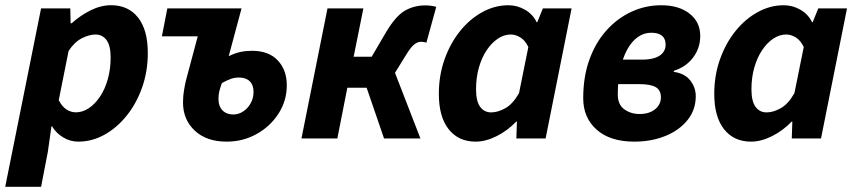

<svg xmlns="http://www.w3.org/2000/svg" viewBox="-43 -528 3264 732"><path d="M-23.1 184.1 113.6 -496.1H225L226.2 -439.3H230.2Q264.2 -469.7 303 -488.9Q341.9 -508.1 380.5 -508.1Q446 -508.1 483.2 -461.2Q520.5 -414.2 520.5 -326.2Q520.5 -255.6 498.6 -193.9Q476.7 -132.3 439.2 -86.1Q401.7 -39.8 354.4 -13.9Q307.2 12 255.6 12Q224.9 12 198.1 -4Q171.3 -20 155.2 -46.6H153.2L139.5 50.2L113.7 184.1ZM246 -99.7Q272.1 -99.7 295.8 -115.7Q319.6 -131.7 338.4 -159.8Q357.3 -187.9 368 -226.2Q378.8 -264.4 378.8 -308.7Q378.8 -354.2 363.1 -375.3Q347.4 -396.4 320.8 -396.4Q297.8 -396.4 269.4 -382.3Q241.1 -368.2 218.5 -333.7L181 -146.5Q192.7 -122.4 210 -111Q227.3 -99.7 246 -99.7Z M821.2 12Q744.4 12 699.6 -29.9Q654.7 -71.8 654.7 -137.4Q654.7 -162.4 658.9 -186Q663 -209.6 666 -221.6L710.9 -389.4H574.2L595 -496.1H877.9L829 -313.9Q853.7 -325.8 874.1 -330Q894.4 -334.3 918 -334.3Q981.6 -334.3 1016 -297.7Q1050.4 -261.1 1050.4 -203.1Q1050.4 -144 1019 -95.1Q987.6 -46.2 935.4 -17.1Q883.3 12 821.2 12ZM846.4 -91.5Q866.4 -91.5 883.9 -103Q901.5 -114.5 912.5 -134Q923.6 -153.5 923.6 -177.3Q923.6 -204 909.1 -218.2Q894.7 -232.4 868 -232.4Q851.8 -232.4 838.2 -227.7Q824.6 -223 802.9 -211.4Q796.4 -193.6 793.1 -179.9Q789.9 -166.2 789.9 -151.7Q789.9 -122.8 805.4 -107.1Q821 -91.5 846.4 -91.5Z M1106.3 0 1205.6 -496.1H1342.4L1305.3 -311.8H1374.1L1428.1 -404.1Q1464.8 -466.1 1499.8 -486.8Q1534.8 -507.4 1578.7 -507.4Q1601.4 -507.4 1620.2 -501.8L1582.5 -365Q1578.5 -367 1573.8 -367.8Q1569.2 -368.7 1561.9 -368.7Q1548.8 -368.7 1535.6 -357.9Q1522.3 -347.1 1504.9 -318.3L1462.9 -250.4L1559.9 0H1421.2L1354.8 -193.5H1281.2L1243.1 0Z M1770.1 12Q1705 12 1667.5 -35.3Q1630.1 -82.7 1630.1 -169.8Q1630.1 -240.8 1652.1 -302.4Q1674.1 -363.9 1711.4 -410Q1748.6 -456 1796.1 -482Q1843.6 -508 1895.2 -508Q1929 -508 1958.9 -490.7Q1988.8 -473.3 2003.2 -443H2005.2L2026.7 -496H2136.2L2037.1 0H1925.6L1927.8 -64.6H1925.4Q1891.9 -29.8 1850.3 -8.9Q1808.7 12 1770.1 12ZM1829.8 -99.5Q1855 -99.5 1883.5 -115.4Q1912 -131.2 1935.8 -173L1971.3 -348.8Q1959.2 -374.1 1940.9 -385.3Q1922.5 -396.5 1904.6 -396.5Q1878.6 -396.5 1854.9 -380.5Q1831.1 -364.6 1812.3 -336.3Q1793.4 -308 1782.6 -269.9Q1771.9 -231.8 1771.9 -187.6Q1771.9 -142 1787.5 -120.8Q1803 -99.5 1829.8 -99.5Z M2375.5 12Q2283 12 2231.8 -33.6Q2180.5 -79.2 2180.5 -153.4Q2180.5 -235.8 2204.3 -301.3Q2228.1 -366.8 2269.8 -412.9Q2311.4 -458.9 2365 -483.5Q2418.5 -508 2478 -508Q2545.1 -508 2585.9 -476.1Q2626.7 -444.2 2626.7 -390.7Q2626.7 -345.2 2599.6 -308.9Q2572.5 -272.6 2525.8 -258V-254Q2567.9 -248 2588.7 -221.2Q2609.6 -194.3 2609.6 -161.4Q2609.6 -109.1 2578.1 -70.1Q2546.6 -31 2493.4 -9.5Q2440.2 12 2375.5 12ZM2395.5 -93.3Q2420.4 -93.3 2438.3 -101.5Q2456.3 -109.7 2466.5 -124Q2476.7 -138.3 2476.7 -156.2Q2476.7 -184.8 2456.6 -196Q2436.5 -207.3 2393.2 -207.3H2283.8L2301.2 -300.7H2404.8Q2435.1 -300.7 2455.1 -307.8Q2475.2 -314.8 2484.9 -327.7Q2494.7 -340.6 2494.7 -357.3Q2494.7 -403.2 2439.9 -403.2Q2412.1 -403.2 2388.8 -386.8Q2365.4 -370.4 2348.3 -339.2Q2331.2 -308 2321.8 -264.7Q2312.3 -221.4 2312.3 -167.6Q2312.3 -129.3 2337.1 -111.3Q2361.9 -93.3 2395.5 -93.3Z M2820.1 12Q2755 12 2717.5 -35.3Q2680.1 -82.7 2680.1 -169.8Q2680.1 -240.8 2702.1 -302.4Q2724.1 -363.9 2761.4 -410Q2798.6 -456 2846.1 -482Q2893.6 -508 2945.2 -508Q2979 -508 3008.9 -490.7Q3038.8 -473.3 3053.2 -443H3055.2L3076.7 -496H3186.2L3087.1 0H2975.6L2977.8 -64.6H2975.4Q2941.9 -29.8 2900.3 -8.9Q2858.7 12 2820.1 12ZM2879.8 -99.5Q2905 -99.5 2933.5 -115.4Q2962 -131.2 2985.8 -173L3021.3 -348.8Q3009.2 -374.1 2990.9 -385.3Q2972.5 -396.5 2954.6 -396.5Q2928.6 -396.5 2904.9 -380.5Q2881.1 -364.6 2862.3 -336.3Q2843.4 -308 2832.6 -269.9Q2821.9 -231.8 2821.9 -187.6Q2821.9 -142 2837.5 -120.8Q2853 -99.5 2879.8 -99.5Z"/></svg>

Font: Source Sans 3
Style: Italic
Weight: 200
Italic angle: -11°
Designer: Paul D. Hunt
Foundry: Adobe
Version: Version 3.046;hotconv 1.0.118;makeotfexe 2.5.65603